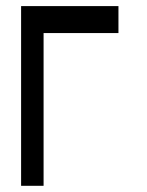

<svg xmlns="http://www.w3.org/2000/svg" viewBox="-20 -557 479 626"><path d="M366.2 -537.1V-449.2H122.1V48.8H48.8V-537.1Z"/></svg>

Font: Gap Sans
Style: Bold
Weight: 400
Designer: Alexandre Liziard and Etienne Ozeray
Foundry: Interstices.io
Version: Version 1.610